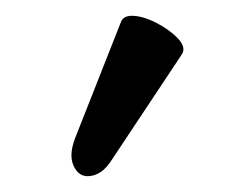

<svg xmlns="http://www.w3.org/2000/svg" viewBox="-20 -718 317 243"><path d="M91 -495Q79 -495 73 -508.5Q67 -522 75 -543L133 -690Q136 -698 147 -698Q160 -698 177 -689.5Q194 -681 205 -669.5Q216 -658 210 -649L123 -518Q115 -505 107 -500Q99 -495 91 -495Z"/></svg>

Font: Junicode VF
Style: Regular
Weight: 400
Designer: Peter S. Baker
Version: Version 2.213